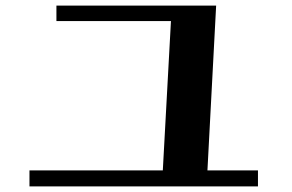

<svg xmlns="http://www.w3.org/2000/svg" viewBox="-20 -651 1040 684"><path d="M181 -631H750L719 -44H899V13H85V-44H560L589 -576H181Z"/></svg>

Font: Cafe24 ClassicType
Style: Regular
Weight: 400
Designer: Cafe24 thkim, hmlim, mnelim & 4IR
Foundry: Cafe24
Version: Version 1.000